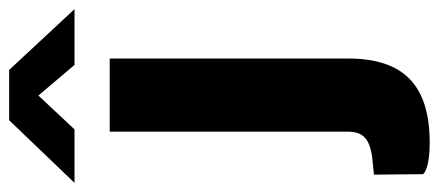

<svg xmlns="http://www.w3.org/2000/svg" viewBox="-348 -500 960 420"><g transform="rotate(-90 132.0 -290.0)"><path d="M200 -607H322L189 -750H79L-58 -607H59L133 -686ZM214 -9V-530H54V-10C54 22 41 38 -1 44L-40 48L-39 155C-39 157 -26 170 29 170C158 170 214 111 214 -9Z"/></g></svg>

Font: 18Franklin
Style: Bold
Weight: 700
Designer: Pablo Impallari, Rodrigo Fuenzalida (Modified by Dan O. Williams)
Version: Version 0.025;PS 000.025;hotconv 1.0.88;makeotf.lib2.5.64775